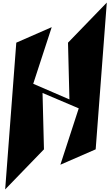

<svg xmlns="http://www.w3.org/2000/svg" viewBox="-20 -1155 846 1485"><path d="M106 -825 20 310 320 0 309 -436 589 -317 447 119 720 0 806 -1135 506 -825 517 -386 237 -507 380 -945Z"/></svg>

Font: Chaingun
Style: Ita
Weight: 400
Version: Version 0.91